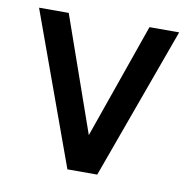

<svg xmlns="http://www.w3.org/2000/svg" viewBox="-66 -606 670 672"><g transform="rotate(10 269.0 -270.0)"><path d="M322 0H216L20 -540H125.5L269 -131L412.5 -540H518Z"/></g></svg>

Font: Hauora SemiBold
Style: Regular
Weight: 600
Designer: Wayne Shih
Foundry: WCYS
Version: Version 1.001